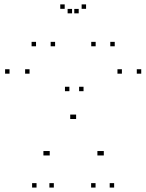

<svg xmlns="http://www.w3.org/2000/svg" viewBox="-20 -836 660 866"><path d="M144.8 10V-10H124.8V10ZM222.8 10V-10H202.8V10ZM316.7 -299.2V-319.2H296.7V-299.2ZM323.3 -299.2V-319.2H303.3V-299.2ZM411 10V-10H391V10ZM494.8 10V-10H474.8V10ZM617 -503.7V-523.7H597V-503.7ZM529.8 -503.7V-523.7H509.8V-503.7ZM448.2 -134.8V-154.8H428.2V-134.8ZM439.3 -134.8V-154.8H419.3V-134.8ZM356.8 -424.7V-444.7H336.8V-424.7ZM293 -424.7V-444.7H273V-424.7ZM204.3 -134.8V-154.8H184.3V-134.8ZM195.8 -134.8V-154.8H175.8V-134.8ZM113.3 -503.7V-523.7H93.3V-503.7ZM23 -503.7V-523.7H3V-503.7ZM228.5 -627.2V-647.2H208.5V-627.2ZM335 -775.8V-795.8H315V-775.8ZM305 -775.8V-795.8H285V-775.8ZM411.5 -627.2V-647.2H391.5V-627.2ZM497.5 -627.2V-647.2H477.5V-627.2ZM368.2 -796.2V-816.2H348.2V-796.2ZM271.8 -796.2V-816.2H251.8V-796.2ZM142.5 -627.2V-647.2H122.5V-627.2Z"/></svg>

Font: Monaspace Neon Dots Var
Style: Regular
Weight: 400
Designer: Riley Cran and the Lettermatic Team
Version: Version 1.100 (Monaspace Neon Dots)